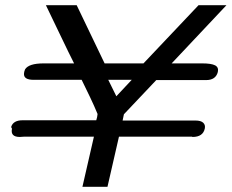

<svg xmlns="http://www.w3.org/2000/svg" viewBox="-20 -716 888 736"><path d="M26 -223Q23 -226 23 -230Q31 -255 67 -255H349Q353 -267 354 -279Q352 -285 340.5 -310.5Q329 -336 325 -344L293 -410H109Q70 -410 72 -434Q72 -440 76 -450Q90 -473 147 -473H264Q249 -502 205.5 -593Q162 -684 156 -696H274L381 -473H530L741 -696H848L638 -473H755Q790 -473 804.5 -465.5Q819 -458 815 -440Q807 -409 770 -409H579L455 -278L450 -254H729Q750 -254 759 -245.5Q768 -237 765 -223Q758 -191 718 -191Q717 -191 716 -192H436L392 0H296L340 -192H71Q68 -192 63 -191.5Q58 -191 56 -191Q19 -191 26 -223ZM395 -410 426 -347 485 -410Z"/></svg>

Font: Coval
Style: Book Italic
Weight: 350
Foundry: Context Ltd
Version: Version 001.000